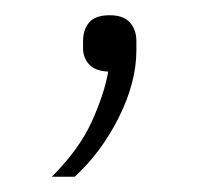

<svg xmlns="http://www.w3.org/2000/svg" viewBox="-20 -88 288 252"><path d="M124 -68Q142 -68 150.5 -58.5Q159 -49 159 -34V-22Q159 20 136 66Q113 112 78 144H48Q84 108 100.5 71.5Q117 35 122 6Q104 5 96.5 -4Q89 -13 89 -24V-34Q89 -49 97 -58.5Q105 -68 124 -68Z"/></svg>

Font: IBM Plex Sans Hebrew ExtraLight
Style: Regular
Weight: 200
Designer: Mike Abbink, Paul van der Laan, Pieter van Rosmalen, Yanek Iontef
Foundry: Bold Monday
Version: Version 1.2